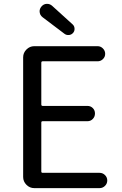

<svg xmlns="http://www.w3.org/2000/svg" viewBox="-20 -972 628 992"><path d="M157.2 0Q133.8 0 116.7 -17.1Q99.6 -34.2 99.6 -57.6V-675.8Q99.6 -699.2 116.7 -716.3Q133.8 -733.4 157.2 -733.4H484.4Q500 -733.4 511.7 -721.7Q523.4 -710 523.4 -693.8Q523.4 -677.7 511.7 -666.5Q500 -655.3 484.4 -655.3H200.2Q193.4 -655.3 193.4 -647.5V-432.6Q193.4 -424.8 200.2 -424.8H431.6Q448.2 -424.8 459.5 -413.6Q470.7 -402.3 470.7 -385.7Q470.7 -369.1 459.5 -357.4Q448.2 -345.7 431.6 -345.7H200.2Q193.4 -345.7 193.4 -338.9V-85.9Q193.4 -79.1 200.2 -79.1H494.1Q510.7 -79.1 522.5 -67.4Q534.2 -55.7 534.2 -39.6Q534.2 -23.4 522.5 -11.7Q510.7 0 494.1 0ZM357.4 -801.8Q348.6 -792 335.9 -791Q334 -791 332 -791Q321.3 -791 312.5 -797.9L200.2 -882.8Q184.6 -894.5 184.6 -914.1Q184.6 -926.8 194.3 -938.5Q205.1 -951.2 220.7 -952.1Q222.7 -952.1 223.6 -952.1Q238.3 -952.1 250 -941.4L355.5 -845.7Q365.2 -836.9 365.2 -822.3Q365.2 -810.5 357.4 -801.8Z"/></svg>

Font: Gen Jyuu Gothic Regular
Style: Regular
Weight: 400
Designer: [Source Han Sans]
Ryoko NISHIZUKA  (kana & ideographs); Paul D. Hunt (Latin, Greek & Cyrillic); Wenlong ZHANG  (bopomofo
Version: Version 1.002.20150607